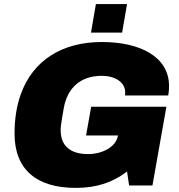

<svg xmlns="http://www.w3.org/2000/svg" viewBox="-20 -905 873 937"><path d="M424 -746H576L600 -885H448ZM350 12C451 12 531 -15 600 -68L610 0H724L792 -384H425L400 -244H556L555 -241C546 -188 479 -153 410 -153C320 -153 276 -196 276 -270C276 -283 277 -297 291 -376C308 -476 373 -535 477 -535C541 -535 591 -504 591 -454C591 -449 591 -444 590 -439H801C804 -455 805 -470 805 -485C805 -628 664 -700 477 -700C286 -700 140 -613 80 -441C61 -387 51 -323 51 -253C51 -77 159 12 350 12Z"/></svg>

Font: Archivo Black
Style: Italic
Weight: 900
Italic angle: -10°
Designer: Hector Gatti
Foundry: Omnibus-Type
Version: Version 2.001